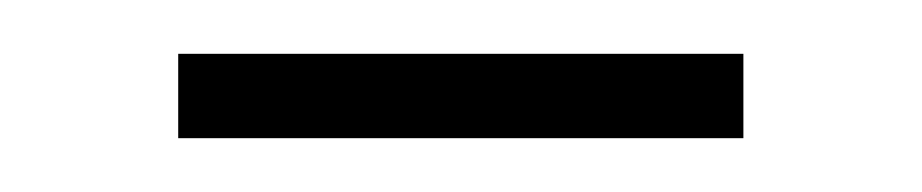

<svg xmlns="http://www.w3.org/2000/svg" viewBox="-20 -348 341 71"><path d="M254.9 -296.9V-328.1H45.9V-296.9Z"/></svg>

Font: Caledo
Style: Light
Weight: 300
Designer: BSozoo
Foundry: BSozoo
Version: Version 002.000